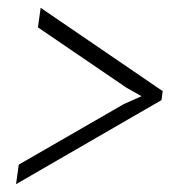

<svg xmlns="http://www.w3.org/2000/svg" viewBox="-20 -466 486 491"><path d="M297 -200 342 -220 303 -242 77 -396 84 -446 396 -233 393 -210 21 5 28 -45Z"/></svg>

Font: Unna
Style: Italic
Weight: 400
Italic angle: -8.05°
Designer: Jorge de Buen Unna
Foundry: Omnibus-Type
Version: Version 2.008